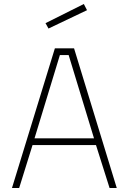

<svg xmlns="http://www.w3.org/2000/svg" viewBox="-20 -942 644 962"><path d="M40 0 255 -700H351L565 0H529L461 -215H143L76 0ZM280 -666 153 -249H451L324 -666ZM208 -826 400 -922 416 -891 223 -799Z"/></svg>

Font: TypoPRO Titillium Maps
Style: 1 wt
Weight: 100
Designer: Campivisivi
Foundry: Accademia di Belle Arti di Urbino and students of MA course of Visual design
Version: Version 001.001